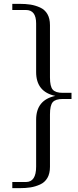

<svg xmlns="http://www.w3.org/2000/svg" viewBox="-20 -747 408 999"><path d="M168 -625Q168 -695 115 -695H44V-727H81Q114 -727 139 -723Q164 -719 188.5 -708Q213 -697 226.5 -674Q240 -651 240 -616V-344Q240 -297 254.5 -280.5Q269 -264 306 -264H352V-232H306Q269 -232 254.5 -215.5Q240 -199 240 -152V121Q240 156 226.5 179Q213 202 188.5 213Q164 224 139 228Q114 232 81 232H44V200H115Q168 200 168 120V-124Q168 -227 268 -248Q168 -269 168 -372Z"/></svg>

Font: Bellefair
Style: Regular
Weight: 400
Designer: Nick Shinn, Liron Lavi Turkenic
Foundry: Shinntype
Version: Version 1.003;PS 001.003;hotconv 1.0.88;makeotf.lib2.5.64775